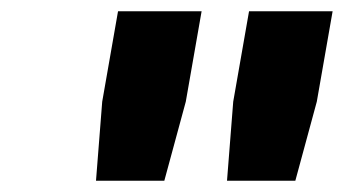

<svg xmlns="http://www.w3.org/2000/svg" viewBox="-20 -750 640 340"><path d="M382 -430 393 -570 421 -730H569L541 -570L503 -430ZM150 -430 161 -570 189 -730H337L309 -570L271 -430Z"/></svg>

Font: JetBrains Mono ExtraBold
Style: Italic
Weight: 800
Designer: Philipp Nurullin, Konstantin Bulenkov
Foundry: JetBrains
Version: Version 1.000; ttfautohint (v1.8.3)